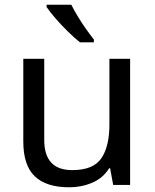

<svg xmlns="http://www.w3.org/2000/svg" viewBox="-20 -786 658 816"><path d="M533 -536V0H461L448 -71H444Q418 -29 372 -9.5Q326 10 274 10Q177 10 128 -36.5Q79 -83 79 -185V-536H168V-191Q168 -63 287 -63Q376 -63 410.5 -113Q445 -163 445 -257V-536ZM283 -766Q294 -744 310.5 -716.5Q327 -689 345.5 -663Q364 -637 379 -618V-606H320Q297 -624 268 -652.5Q239 -681 214.5 -709.5Q190 -738 178 -756V-766Z"/></svg>

Font: Noto Sans IKEA
Style: Regular
Weight: 400
Designer: Monotype Design Team
Foundry: Monotype Imaging Inc.
Version: Version 2.001